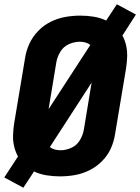

<svg xmlns="http://www.w3.org/2000/svg" viewBox="-35 -816 655 897"><path d="M74 61 124 -15Q151 -2 182.5 3Q214 8 245 8Q280 8 314.5 2Q349 -4 382.5 -20.5Q416 -37 442.5 -64Q469 -91 483.5 -124Q498 -157 503 -192L554 -497Q558 -524 559 -550.5Q560 -577 554.5 -602.5Q549 -628 537 -650L600 -748L511 -796L461 -720Q434 -733 403 -738Q372 -743 340 -743Q306 -743 271 -737Q236 -731 202.5 -714.5Q169 -698 143 -671Q117 -644 102 -611Q87 -578 82 -544L31 -239Q27 -212 26 -185Q25 -158 31 -132.5Q37 -107 49 -85L-15 13ZM192 -306 228 -524Q232 -549 246.5 -573.5Q261 -598 286.5 -609.5Q312 -621 338 -621Q351 -621 364 -617.5Q377 -614 387 -606ZM248 -114Q234 -114 221 -117.5Q208 -121 198 -129L393 -430L357 -212Q353 -186 338.5 -161.5Q324 -137 298.5 -125.5Q273 -114 248 -114Z"/></svg>

Font: Iosevka Sparkle Heavy
Style: Italic
Weight: 900
Italic angle: -9°
Designer: Belleve Invis
Foundry: Belleve Invis
Version: Version 4.5.0; ttfautohint (v1.8.3)